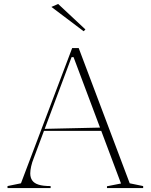

<svg xmlns="http://www.w3.org/2000/svg" viewBox="-20 -951 762 971"><path d="M18 0V-10L86 -24L345 -708H378L636 -24L704 -10V0H521V-9L592 -23L352 -662H342L151 -152Q142 -130 137.5 -109.5Q133 -89 133 -74Q133 -53 143 -38.5Q153 -24 175.5 -17Q198 -10 236 -10V0ZM192 -289V-299L498 -306V-289ZM403 -793 240 -916 274 -931 412 -802Z"/></svg>

Font: Kalnia ExtraLight
Style: Regular
Weight: 250
Designer: Frida Medrano
Foundry: Frida Medrano
Version: Version 1.105